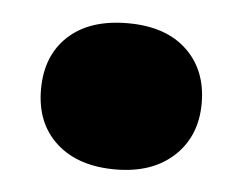

<svg xmlns="http://www.w3.org/2000/svg" viewBox="-31 -429 376 297"><g transform="rotate(5 157.0 -280.5)"><path d="M157 -166.5Q99 -166.5 65.5 -197Q32 -227.5 32 -280Q32 -332.5 65 -363Q98 -393.5 157 -393.5Q216 -393.5 248.8 -362.5Q281.5 -331.5 281.5 -280Q281.5 -229 248 -197.8Q214.5 -166.5 157 -166.5Z"/></g></svg>

Font: Encode Sans SC SemiExpanded ExtraBold
Style: Regular
Weight: 800
Width: 6
Designer: Multiple Designers
Foundry: Impallari Type
Version: Version 3.002